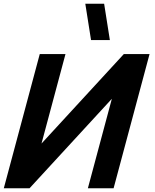

<svg xmlns="http://www.w3.org/2000/svg" viewBox="-83 -1010 832 1030"><path d="M405.4 -795H506.4L475.6 -990H374.6ZM-62.6 0H75.4L517 -480L388.4 0H526.4L719.3 -720H581.3L139.7 -240L268.3 -720H130.3Z"/></svg>

Font: Manrope
Style: ExtraBoldItalic
Weight: 800
Italic angle: -15°
Designer: Mikhail Sharanda
Foundry: Mikhail Sharanda
Version: Version 4.502;hotconv 1.0.109;makeotfexe 2.5.65596